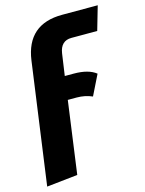

<svg xmlns="http://www.w3.org/2000/svg" viewBox="-142 -600 674 892"><g transform="rotate(-15 194.5 -154.5)"><path d="M259.8 -416Q208 -416 199.2 -357.9L184.1 -252.9H227.1Q297.9 -252.9 334 -224.1L286.1 -127Q251.5 -142.1 211.9 -142.1H168.9L121.1 206.1L-27.8 222.2L53.2 -362.8Q76.7 -530.8 246.1 -530.8H417L383.8 -416Z"/></g></svg>

Font: Fira Sans Compressed
Style: Bold Italic
Weight: 700
Width: 3
Italic angle: -8°
Designer: Carrois Corporate & Edenspiekermann AG
Foundry: Carrois Corporate GbR & Edenspiekermann AG
Version: Version 4.203;PS 004.203;hotconv 1.0.88;makeotf.lib2.5.64775